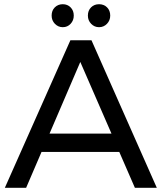

<svg xmlns="http://www.w3.org/2000/svg" viewBox="-20 -891 766 911"><path d="M620 0 546 -170H177L104 0H3L314 -700H414L724 0ZM215 -257H509L361 -597ZM330 -817Q330 -794 315 -778Q300 -762 278 -762Q256 -762 240.5 -778Q225 -794 225 -817Q225 -841 240 -856Q255 -871 278 -871Q300 -871 315 -856Q330 -841 330 -817ZM503 -817Q503 -794 487.5 -778Q472 -762 450 -762Q428 -762 412.5 -778Q397 -794 397 -817Q397 -841 412 -856Q427 -871 450 -871Q473 -871 488 -856Q503 -841 503 -817Z"/></svg>

Font: Montserrat arm2
Style: Regular
Weight: 400
Designer: Julieta Ulanovsky
Foundry: Julieta Ulanovsky
Version: Version 6.000